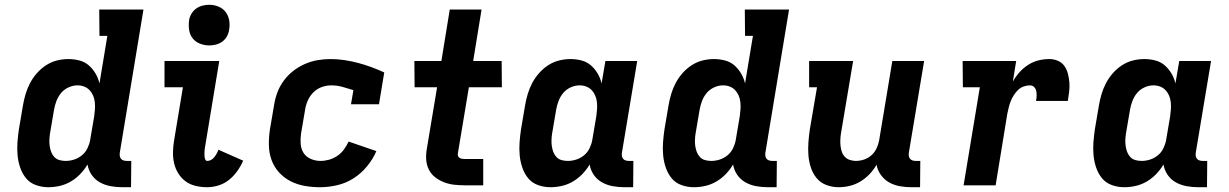

<svg xmlns="http://www.w3.org/2000/svg" viewBox="-20 -775 5140 803"><path d="M182 8Q155 8 130 -1Q105 -10 89 -29.5Q73 -49 64.5 -74Q56 -99 53.5 -125.5Q51 -152 53 -179.5Q55 -207 59 -234L76 -334Q80 -358 87 -381.5Q94 -405 105.5 -427Q117 -449 134 -468.5Q151 -488 172.5 -502Q194 -516 218 -522Q242 -528 266 -528Q290 -528 312.5 -522Q335 -516 351.5 -501.5Q368 -487 379.5 -467.5Q391 -448 396 -426L429 -625H396L395 -735H580L481 -136Q480 -129 481 -122.5Q482 -116 486 -111Q490 -106 496.5 -104Q503 -102 510 -102H529L528 8H491Q466 8 442 3.5Q418 -1 397.5 -12.5Q377 -24 363.5 -43.5Q350 -63 346 -87Q333 -65 315 -46.5Q297 -28 275.5 -15.5Q254 -3 230 2.5Q206 8 182 8ZM255 -102Q272 -102 289.5 -107.5Q307 -113 322 -125Q337 -137 345.5 -154.5Q354 -172 357 -189L374 -289Q376 -304 377 -318.5Q378 -333 376.5 -347.5Q375 -362 369.5 -375Q364 -388 354.5 -398Q345 -408 332 -413Q319 -418 304 -418Q285 -418 266.5 -409.5Q248 -401 235.5 -386Q223 -371 216 -352.5Q209 -334 206 -316L189 -216Q187 -203 186.5 -189.5Q186 -176 188 -163Q190 -150 194.5 -138.5Q199 -127 207.5 -118Q216 -109 228.5 -105.5Q241 -102 255 -102Z M846 8Q822 8 798.5 2.5Q775 -3 757 -16Q739 -29 726.5 -48.5Q714 -68 708.5 -91Q703 -114 703.5 -138.5Q704 -163 708 -187L745 -410H668V-520H897L839 -169Q838 -163 837 -157Q836 -151 835.5 -144.5Q835 -138 835 -132Q835 -126 835.5 -120Q836 -114 838.5 -108Q841 -102 847 -102Q856 -102 863.5 -106.5Q871 -111 876.5 -118Q882 -125 886.5 -133Q891 -141 893 -149L997 -103Q987 -80 972 -59Q957 -38 937.5 -22.5Q918 -7 894 0.5Q870 8 846 8ZM855 -585Q835 -585 816 -592.5Q797 -600 785.5 -615Q774 -630 771 -650Q768 -670 771 -691Q773 -705 781 -718Q789 -731 801 -739.5Q813 -748 827 -751.5Q841 -755 855 -755Q875 -755 893.5 -747.5Q912 -740 923.5 -725Q935 -710 938.5 -690Q942 -670 938 -649Q936 -635 928.5 -622Q921 -609 909 -600.5Q897 -592 883 -588.5Q869 -585 855 -585Z M1319 8Q1286 8 1254.5 2.5Q1223 -3 1195.5 -17Q1168 -31 1147 -54Q1126 -77 1115.5 -106.5Q1105 -136 1104.5 -168.5Q1104 -201 1109 -234L1126 -334Q1130 -361 1139.5 -387Q1149 -413 1166 -436.5Q1183 -460 1206 -478Q1229 -496 1255.5 -507.5Q1282 -519 1309 -523.5Q1336 -528 1362 -528Q1392 -528 1421.5 -523.5Q1451 -519 1479 -511.5Q1507 -504 1534 -494Q1561 -484 1587 -472L1565 -339H1448L1458 -398Q1436 -405 1413 -411.5Q1390 -418 1365 -418Q1346 -418 1326 -411Q1306 -404 1291 -389Q1276 -374 1267.5 -355Q1259 -336 1256 -316L1239 -216Q1236 -195 1237.5 -173.5Q1239 -152 1249.5 -135.5Q1260 -119 1279.5 -110.5Q1299 -102 1320 -102Q1338 -102 1356 -107Q1374 -112 1390.5 -123Q1407 -134 1418.5 -150Q1430 -166 1438 -183L1554 -143Q1540 -110 1515.5 -80Q1491 -50 1459 -29.5Q1427 -9 1390.5 -0.5Q1354 8 1319 8Z M1923 0Q1900 0 1878.5 -2.5Q1857 -5 1836.5 -13Q1816 -21 1799.5 -34Q1783 -47 1773.5 -66Q1764 -85 1762.5 -107Q1761 -129 1765 -152L1808 -410H1714L1713 -520H1826L1861 -735H1994L1959 -520H2078L2079 -410H1941L1895 -134Q1894 -128 1895.5 -123Q1897 -118 1901.5 -115Q1906 -112 1911.5 -111Q1917 -110 1923 -110H2001V0Z M2282 8Q2255 8 2230 -1Q2205 -10 2189 -29.5Q2173 -49 2164.5 -74Q2156 -99 2153.5 -125.5Q2151 -152 2153 -179.5Q2155 -207 2159 -234L2176 -334Q2180 -358 2187 -381.5Q2194 -405 2205.5 -427Q2217 -449 2234 -468.5Q2251 -488 2272.5 -502Q2294 -516 2318 -522Q2342 -528 2366 -528Q2390 -528 2412.5 -522Q2435 -516 2451.5 -501.5Q2468 -487 2479.5 -467.5Q2491 -448 2496 -426L2512 -520H2645L2581 -136Q2580 -129 2581 -122.5Q2582 -116 2586 -111Q2590 -106 2596.5 -104Q2603 -102 2610 -102H2629L2628 8H2591Q2566 8 2542 3.5Q2518 -1 2497.5 -12.5Q2477 -24 2463.5 -43.5Q2450 -63 2446 -87Q2433 -65 2415 -46.5Q2397 -28 2375.5 -15.5Q2354 -3 2330 2.5Q2306 8 2282 8ZM2355 -102Q2372 -102 2389.5 -107.5Q2407 -113 2422 -125Q2437 -137 2445.5 -154.5Q2454 -172 2457 -189L2474 -289Q2476 -304 2477 -318.5Q2478 -333 2476.5 -347.5Q2475 -362 2469.5 -375Q2464 -388 2454.5 -398Q2445 -408 2432 -413Q2419 -418 2404 -418Q2385 -418 2366.5 -409.5Q2348 -401 2335.5 -386Q2323 -371 2316 -352.5Q2309 -334 2306 -316L2289 -216Q2287 -203 2286.5 -189.5Q2286 -176 2288 -163Q2290 -150 2294.5 -138.5Q2299 -127 2307.5 -118Q2316 -109 2328.5 -105.5Q2341 -102 2355 -102Z M2882 8Q2855 8 2830 -1Q2805 -10 2789 -29.5Q2773 -49 2764.5 -74Q2756 -99 2753.5 -125.5Q2751 -152 2753 -179.5Q2755 -207 2759 -234L2776 -334Q2780 -358 2787 -381.5Q2794 -405 2805.5 -427Q2817 -449 2834 -468.5Q2851 -488 2872.5 -502Q2894 -516 2918 -522Q2942 -528 2966 -528Q2990 -528 3012.5 -522Q3035 -516 3051.5 -501.5Q3068 -487 3079.5 -467.5Q3091 -448 3096 -426L3129 -625H3096L3095 -735H3280L3181 -136Q3180 -129 3181 -122.5Q3182 -116 3186 -111Q3190 -106 3196.5 -104Q3203 -102 3210 -102H3229L3228 8H3191Q3166 8 3142 3.5Q3118 -1 3097.5 -12.5Q3077 -24 3063.5 -43.5Q3050 -63 3046 -87Q3033 -65 3015 -46.5Q2997 -28 2975.5 -15.5Q2954 -3 2930 2.5Q2906 8 2882 8ZM2955 -102Q2972 -102 2989.5 -107.5Q3007 -113 3022 -125Q3037 -137 3045.5 -154.5Q3054 -172 3057 -189L3074 -289Q3076 -304 3077 -318.5Q3078 -333 3076.5 -347.5Q3075 -362 3069.5 -375Q3064 -388 3054.5 -398Q3045 -408 3032 -413Q3019 -418 3004 -418Q2985 -418 2966.5 -409.5Q2948 -401 2935.5 -386Q2923 -371 2916 -352.5Q2909 -334 2906 -316L2889 -216Q2887 -203 2886.5 -189.5Q2886 -176 2888 -163Q2890 -150 2894.5 -138.5Q2899 -127 2907.5 -118Q2916 -109 2928.5 -105.5Q2941 -102 2955 -102Z M3487 8Q3460 8 3435.5 -1.5Q3411 -11 3395 -30.5Q3379 -50 3371 -75Q3363 -100 3361 -126Q3359 -152 3361 -179.5Q3363 -207 3367 -234L3397 -410H3364V-520H3548L3497 -216Q3495 -203 3494.5 -190Q3494 -177 3495.5 -164Q3497 -151 3501 -139.5Q3505 -128 3513.5 -119Q3522 -110 3534.5 -106Q3547 -102 3560 -102Q3577 -102 3594.5 -108Q3612 -114 3625.5 -126.5Q3639 -139 3646.5 -155.5Q3654 -172 3657 -189L3712 -520H3845L3781 -136Q3780 -129 3781 -122.5Q3782 -116 3786 -111Q3790 -106 3796.5 -104Q3803 -102 3810 -102H3829L3828 8H3791Q3766 8 3742 3.5Q3718 -1 3698 -12.5Q3678 -24 3664 -43.5Q3650 -63 3646 -86Q3634 -65 3617 -47Q3600 -29 3578.5 -16Q3557 -3 3533.5 2.5Q3510 8 3487 8Z M4010 0 4078 -410H4007L4006 -520H4230L4216 -434Q4228 -455 4244 -473Q4260 -491 4280.5 -504Q4301 -517 4323.5 -522.5Q4346 -528 4368 -528Q4388 -528 4405 -520.5Q4422 -513 4432 -498.5Q4442 -484 4446.5 -466Q4451 -448 4452.5 -429.5Q4454 -411 4451.5 -391.5Q4449 -372 4446 -353H4313Q4315 -363 4315.5 -373.5Q4316 -384 4314 -394Q4312 -404 4305 -411Q4298 -418 4287 -418Q4274 -418 4260.5 -413Q4247 -408 4237 -398Q4227 -388 4219.5 -376Q4212 -364 4207 -351.5Q4202 -339 4199 -326Q4196 -313 4193 -300L4144 0Z M4682 8Q4655 8 4630 -1Q4605 -10 4589 -29.5Q4573 -49 4564.5 -74Q4556 -99 4553.5 -125.5Q4551 -152 4553 -179.5Q4555 -207 4559 -234L4576 -334Q4580 -358 4587 -381.5Q4594 -405 4605.5 -427Q4617 -449 4634 -468.5Q4651 -488 4672.5 -502Q4694 -516 4718 -522Q4742 -528 4766 -528Q4790 -528 4812.5 -522Q4835 -516 4851.5 -501.5Q4868 -487 4879.5 -467.5Q4891 -448 4896 -426L4912 -520H5045L4981 -136Q4980 -129 4981 -122.5Q4982 -116 4986 -111Q4990 -106 4996.5 -104Q5003 -102 5010 -102H5029L5028 8H4991Q4966 8 4942 3.5Q4918 -1 4897.5 -12.5Q4877 -24 4863.5 -43.5Q4850 -63 4846 -87Q4833 -65 4815 -46.5Q4797 -28 4775.5 -15.5Q4754 -3 4730 2.5Q4706 8 4682 8ZM4755 -102Q4772 -102 4789.5 -107.5Q4807 -113 4822 -125Q4837 -137 4845.5 -154.5Q4854 -172 4857 -189L4874 -289Q4876 -304 4877 -318.5Q4878 -333 4876.5 -347.5Q4875 -362 4869.5 -375Q4864 -388 4854.5 -398Q4845 -408 4832 -413Q4819 -418 4804 -418Q4785 -418 4766.5 -409.5Q4748 -401 4735.5 -386Q4723 -371 4716 -352.5Q4709 -334 4706 -316L4689 -216Q4687 -203 4686.5 -189.5Q4686 -176 4688 -163Q4690 -150 4694.5 -138.5Q4699 -127 4707.5 -118Q4716 -109 4728.5 -105.5Q4741 -102 4755 -102Z"/></svg>

Font: Iosevka Etoile Extrabold
Style: Italic
Weight: 800
Italic angle: -9°
Designer: Belleve Invis
Foundry: Belleve Invis
Version: Version 22.1.2; ttfautohint (v1.8.4)